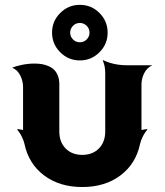

<svg xmlns="http://www.w3.org/2000/svg" viewBox="-20 -752 665 776"><path d="M29.3 -478.5Q44.2 -484.9 69.3 -490Q94.5 -495.1 119.6 -495.1Q135.5 -495.1 149.3 -492.8Q163.1 -490.5 176.4 -484.6Q189.7 -478.8 199 -469.6Q208.3 -460.4 214 -445.8Q219.7 -431.2 219.7 -412.1V-220.7Q219.7 -178 245.2 -152Q270.8 -126 312.5 -126Q354.2 -126 379.8 -152Q405.3 -178 405.3 -220.7V-457Q405.3 -484.9 395.3 -507.8L396.7 -509Q439.5 -488.3 492.7 -488.3H595.7Q573.5 -477.8 562.6 -455.8Q551.8 -433.8 551.8 -410.2V-226.6Q554.9 -226.6 561.2 -228.3Q567.4 -230 570.3 -230Q573.2 -230 576.2 -228.5Q565.4 -217 557 -199.8Q548.6 -182.6 546.1 -170.4Q529.3 -90.1 466.9 -43.1Q404.5 3.9 312.5 3.9Q220.5 3.9 158.1 -43.1Q95.7 -90.1 78.9 -170.4Q76.4 -182.6 68 -199.8Q59.6 -217 48.8 -228.5Q51.8 -230 54.7 -230Q57.6 -230 63.8 -228.3Q70.1 -226.6 73.2 -226.6V-400.4Q73.2 -423.6 62.3 -446.3Q51.3 -469 29.3 -478.5ZM223.4 -540.8Q190.4 -573.7 190.4 -620.1Q190.4 -666.5 223.4 -699.5Q256.3 -732.4 302.7 -732.4Q349.1 -732.4 382.1 -699.5Q415 -666.5 415 -620.1Q415 -573.7 382.1 -540.8Q349.1 -507.8 302.7 -507.8Q256.3 -507.8 223.4 -540.8ZM275.1 -647.7Q263.7 -636.2 263.7 -620.1Q263.7 -604 275.1 -592.5Q286.6 -581.1 302.7 -581.1Q318.8 -581.1 330.3 -592.5Q341.8 -604 341.8 -620.1Q341.8 -636.2 330.3 -647.7Q318.8 -659.2 302.7 -659.2Q286.6 -659.2 275.1 -647.7Z"/></svg>

Font: Agreloy
Style: Medium
Weight: 400
Designer: gluk
Foundry: gluk
Version: Version 0.27